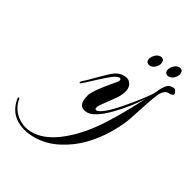

<svg xmlns="http://www.w3.org/2000/svg" viewBox="-425 -640 1083 1081"><g transform="rotate(30 116.0 -99.0)"><path d="M443 -474Q450 -474 458 -468Q466 -462 464.5 -446Q463 -430 450.5 -416.5Q438 -403 423 -399.5Q408 -396 398 -404Q388 -412 390 -426.5Q392 -441 407 -457.5Q422 -474 443 -474ZM321 -474Q328 -474 336 -468Q344 -462 342.5 -446Q341 -430 329 -416.5Q317 -403 301.5 -399.5Q286 -396 276 -404Q266 -412 268 -426.5Q270 -441 285 -457.5Q300 -474 321 -474ZM176 -224Q188 -237 188 -246Q188 -255 176 -255Q164 -255 139.5 -237Q115 -219 66 -173Q17 -127 7.5 -119.5Q-2 -112 -2.5 -119Q-3 -126 10 -136.5Q23 -147 68 -193Q113 -239 138 -258Q163 -277 195 -277Q231 -277 244 -250Q250 -240 250 -224Q250 -208 242 -188.5Q234 -169 223.5 -153.5Q213 -138 196.5 -116Q180 -94 164.5 -72Q149 -50 149 -40Q149 -30 157 -30Q196 -30 303 -160Q354 -221 390 -274Q422 -348 446 -355Q455 -358 468 -358Q481 -358 487 -347Q493 -336 493 -330Q493 -324 484.5 -320.5Q476 -317 469.5 -317.5Q463 -318 461 -318Q432 -318 412 -276Q400 -250 381.5 -193Q363 -136 347 -88Q331 -40 294 24Q257 88 204 144Q151 200 78.5 238Q6 276 -70 276Q-146 276 -197.5 241Q-249 206 -261 133Q-261 128 -259 126Q-257 124 -254 126Q-251 128 -251 132Q-241 188 -197.5 223Q-154 258 -97 258Q-22 258 56.5 200.5Q135 143 203.5 49.5Q272 -44 365 -224Q335 -179 310 -148Q185 6 118 6Q67 6 67 -42Q67 -59 74 -82Q88 -122 176 -224Z"/></g></svg>

Font: Arizonia
Style: Regular
Weight: 400
Designer: Robert E. Leuschke
Foundry: Robert E. Leuschke
Version: Version 1.003